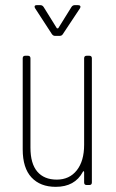

<svg xmlns="http://www.w3.org/2000/svg" viewBox="-20 -717 451 744"><path d="M316 -501H326Q336 -501 336 -491V-10Q336 0 326 0H316Q306 0 306 -10V-50Q306 -53 304 -53.5Q302 -54 301 -51Q270 7 196 7Q136 7 102 -29.5Q68 -66 68 -138V-491Q68 -501 78 -501H88Q98 -501 98 -491V-145Q98 -83 124.5 -52Q151 -21 200 -21Q249 -21 277.5 -57Q306 -93 306 -156V-491Q306 -501 316 -501ZM114 -691Q114 -697 122 -697H137Q144 -697 149 -690L200 -608Q201 -607 203 -607Q205 -607 206 -608L257 -690Q262 -697 269 -697H283Q289 -697 291 -693.5Q293 -690 290 -685L223 -584Q219 -578 211 -578H193Q186 -578 181 -585L116 -685Q114 -689 114 -691Z"/></svg>

Font: Barlow Condensed Thin
Style: Regular
Weight: 250
Width: 3
Designer: Jeremy Tribby
Foundry: Tribby Type
Version: Version 1.408